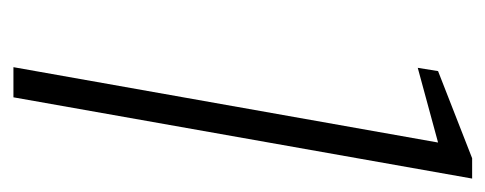

<svg xmlns="http://www.w3.org/2000/svg" viewBox="-244 -496 740 293"><g transform="rotate(90 126.5 -350.0)"><path d="M83 0 198 -648 84 -617 89 -648 222 -700H253L129 0Z"/></g></svg>

Font: DM Sans 36pt ExtraLight
Style: Italic
Weight: 250
Italic angle: -10°
Designer: Colophon Foundry, Jonny Pinhorn
Foundry: Colophon Foundry
Version: Version 4.004;gftools[0.9.30]